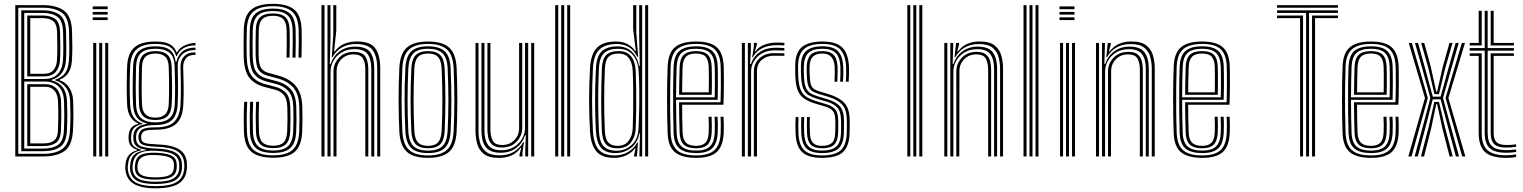

<svg xmlns="http://www.w3.org/2000/svg" viewBox="-20 -827 8052 1015"><path d="M60.8 0V-800H204Q280 -800 319.6 -769.9Q359.2 -739.8 361 -656.8Q362.2 -607.2 362.4 -575.5Q362.5 -543.8 360 -505.2Q355 -428.8 295.8 -406V-402.8Q327.8 -392.5 346.6 -362.5Q365.5 -332.5 366.8 -292.5Q368 -251.8 368.1 -219.4Q368.2 -187 365.8 -136.5Q361.2 -57.2 321.1 -28.6Q281 0 208.2 0ZM76.5 -13.8H208.2Q274.5 -13.8 310 -40.1Q345.5 -66.5 349.8 -136.5Q352.5 -183.8 352.4 -219.4Q352.2 -255 350.8 -291.8Q349.2 -337.5 327.8 -364.9Q306.2 -392.2 272 -402V-405.8Q306.8 -417 324 -440.9Q341.2 -464.8 344.2 -506.8Q346.8 -541.5 346.4 -575.9Q346 -610.2 345 -656.5Q343.8 -732.2 307.9 -759.2Q272 -786.2 204 -786.2H76.5ZM92.5 -27.8V-772.5H204Q264 -772.5 295.9 -748.4Q327.8 -724.2 329.2 -656.5Q330.2 -611.5 330.5 -577.1Q330.8 -542.8 328.5 -506.5Q326 -468 307.4 -441.6Q288.8 -415.2 251.8 -404.8V-402.5Q331.5 -382.8 334.2 -291.5Q335.5 -258.5 335.8 -223.2Q336 -188 333.8 -136.5Q330.5 -73 298.2 -50.4Q266 -27.8 208.2 -27.8ZM108.2 -409.5H214.2Q261.2 -409.5 285.5 -436.1Q309.8 -462.8 312.8 -507Q314.8 -540.8 314.8 -575.2Q314.8 -609.8 313.5 -656.5Q312 -718 283.1 -738.4Q254.2 -758.8 204 -758.8H108.2ZM124 -423.2V-745H204Q248.5 -745 272.4 -726.6Q296.2 -708.2 297.5 -656.2Q299 -603.2 298.9 -571.9Q298.8 -540.5 297 -507Q294.8 -470.8 274.8 -447Q254.8 -423.2 214.2 -423.2ZM140 -437H214.2Q247 -437 263.1 -457Q279.2 -477 281 -507.2Q283.2 -543.5 283.1 -577Q283 -610.5 281.8 -656.2Q280.5 -701.2 260.1 -716.2Q239.8 -731.2 204 -731.2H140ZM108.2 -41.5H208.2Q259.8 -41.5 287.5 -61.6Q315.2 -81.8 317.8 -136.8Q320 -190.2 319.9 -222.1Q319.8 -254 318.5 -290.8Q316.8 -342.5 290.1 -369.1Q263.5 -395.8 218.2 -395.8H108.2ZM124 -55V-381.8H219.8Q258.5 -381.8 279.9 -357.2Q301.2 -332.8 302.8 -289.8Q303.8 -255 304 -222.6Q304.2 -190.2 302 -136.5Q299.8 -88.8 275.6 -71.9Q251.5 -55 208 -55ZM140 -68.8H208Q247.2 -68.8 266 -84.1Q284.8 -99.5 286.2 -135Q287.8 -176 288.1 -201Q288.5 -226 288 -245.5Q287.5 -265 286.8 -289.2Q285.5 -327.2 268.1 -347.8Q250.8 -368.2 220.2 -368.2H140Z M470 -778.5V-793H549.2V-778.5ZM470 -749.8V-764H549.2V-749.8ZM470 -720.8V-735.2H549.2V-720.8ZM536.2 0V-600H552V0ZM472.8 0V-600H488.8V0ZM504.5 0V-600H520.2V0Z M802.8 168.5Q725 168.5 686.1 144.1Q647.2 119.8 642.8 68.2Q642.2 61.2 642.5 54Q642.8 46.8 643.8 39.2Q649 -17.5 704.2 -32.5V-36Q663.8 -47.8 660 -87.2Q659.5 -92.2 659.6 -98.5Q659.8 -104.8 660 -110Q661.5 -133.8 672.2 -149.1Q683 -164.5 709.8 -172V-175.5Q686.5 -183.5 670.4 -208Q654.2 -232.5 652.2 -272Q649.8 -319.8 649.9 -369.5Q650 -419.2 652 -474.8Q655 -545.8 690.8 -576.6Q726.5 -607.5 801.8 -607.5Q852 -607.5 877.6 -593.2Q903.2 -579 913 -550.8H916.2Q930.2 -576.5 960 -588.5Q989.8 -600.5 1013.5 -600V-587Q973.2 -587.2 948.4 -571.1Q923.5 -555 915 -530.2H911.2Q903 -563 878 -578.9Q853 -594.8 801.8 -594.8Q735.2 -594.8 702.9 -567.1Q670.5 -539.5 668 -475.2Q665.8 -418 665.6 -371Q665.5 -324 668 -273.5Q670.2 -229.8 687.5 -206Q704.8 -182.2 732.5 -175V-171.5Q701 -164 688 -149.8Q675 -135.5 673.5 -110Q672.5 -99 673.5 -87Q675 -66 686.1 -55Q697.2 -44 726 -36V-32.5Q691.5 -25 676.1 -8.4Q660.8 8.2 657.2 39.2Q656 47.2 655.4 53Q654.8 58.8 655.8 68Q660.2 113.8 694.1 135.4Q728 157 802.8 157Q879.2 157 914.4 135Q949.5 113 954 64Q955.5 49 953.5 33Q948.8 -9.8 914.1 -29.4Q879.5 -49 805.2 -51.5Q756.8 -53.2 736.9 -61.2Q717 -69.2 713.5 -87Q710.8 -99.8 712.2 -110.2Q716 -135.5 735.9 -144.8Q755.8 -154 802 -153.8Q872 -153.2 901.6 -183.8Q931.2 -214.2 934.2 -273.8Q936 -310 936.2 -339.1Q936.5 -368.2 935.9 -399.6Q935.2 -431 934.2 -474.2Q933.2 -508.2 953.6 -529.6Q974 -551 1013.5 -550V-537.2Q979 -537.8 963.4 -519Q947.8 -500.2 948.5 -471.5Q949.8 -418.5 950.8 -373.9Q951.8 -329.2 949 -273.2Q945.5 -202.5 910.8 -171.9Q876 -141.2 801.8 -141.2Q762.8 -141.2 745.6 -134.8Q728.5 -128.2 726.5 -108Q726.2 -106.8 726.2 -100.5Q726.2 -94.2 727 -91.2Q729.8 -76 746.8 -70.8Q763.8 -65.5 805.5 -64Q886.5 -61.8 925.1 -38.6Q963.8 -15.5 967.8 33.5Q969 49 968 64Q963.8 118.2 924.6 143.4Q885.5 168.5 802.8 168.5ZM802.8 145.8Q734 145.8 702.9 127.6Q671.8 109.5 667.8 68Q667 60 667.4 53.6Q667.8 47.2 668.8 39Q672 6.5 690.9 -10.4Q709.8 -27.2 751 -32.8V-36.2Q718.8 -40.5 703.5 -52.2Q688.2 -64 685.5 -87Q684.8 -93 684.8 -98.9Q684.8 -104.8 685 -110.2Q687.8 -161.5 755 -172V-175Q722.5 -181.8 704.1 -205.4Q685.8 -229 683.5 -274.5Q681.2 -318.5 681.4 -368.1Q681.5 -417.8 683.5 -474.2Q685.8 -532.8 714.8 -557.5Q743.8 -582.2 801.8 -582.2Q853.5 -582.2 878.2 -562.9Q903 -543.5 908.8 -499.8H912.2Q921.2 -536.8 945.4 -555.9Q969.5 -575 1013.5 -575.5V-562.5Q968 -563.2 943 -538.4Q918 -513.5 919.5 -475.5Q921 -421.5 921.1 -371.2Q921.2 -321 919.2 -275Q916.2 -217.5 888.1 -191.6Q860 -165.8 801.5 -166Q758.5 -166.2 730.9 -154.4Q703.2 -142.5 700 -112.5Q698.2 -99.2 700 -87.5Q703.5 -61.2 729.1 -52.4Q754.8 -43.5 805 -41.8Q870.2 -39.8 903.6 -22.4Q937 -5 941.2 32.8Q942 40 942.2 47.9Q942.5 55.8 941.8 64Q938 109.2 903.4 127.5Q868.8 145.8 802.8 145.8ZM801.8 -180Q851.2 -180 876.2 -202.2Q901.2 -224.5 903.8 -274.8Q906 -324.2 905.6 -371.5Q905.2 -418.8 903.2 -475.2Q901.5 -526.8 876.1 -548Q850.8 -569.2 801.8 -569.2Q747.8 -569.2 724.2 -545.6Q700.8 -522 699.2 -473.8Q697.8 -416.5 697.6 -371.4Q697.5 -326.2 699.2 -273Q701.2 -224.5 726.5 -202.2Q751.8 -180 801.8 -180ZM801.8 -192.5Q757.8 -192.5 737.1 -212.8Q716.5 -233 715 -275.2Q713.2 -322.8 713.4 -370.5Q713.5 -418.2 715 -473Q716.2 -518 737.4 -537.4Q758.5 -556.8 801.8 -556.8Q844 -556.8 865 -537.5Q886 -518.2 887.5 -475.2Q889.5 -417.8 889.8 -370.6Q890 -323.5 887.8 -275.8Q885.8 -232 864.6 -212.2Q843.5 -192.5 801.8 -192.5ZM801.8 -205.2Q834.8 -205.2 852.5 -222Q870.2 -238.8 872 -276.8Q875.8 -362.2 871.8 -474.8Q870.2 -512.8 852.1 -528.4Q834 -544 801.8 -544Q767.8 -544 749.8 -527.8Q731.8 -511.5 730.5 -472.5Q729.2 -421.5 729 -373.4Q728.8 -325.2 730.5 -275.8Q732.2 -238.8 749.6 -222Q767 -205.2 801.8 -205.2ZM802.8 133.8Q870 133.8 897.5 115.8Q925 97.8 927 65.5Q927.8 55.2 927.6 48.6Q927.5 42 926.5 33Q923.5 4.2 896.2 -11.2Q869 -26.8 804.8 -29.8Q744.2 -32.8 716 -16.2Q687.8 0.2 682 39.8Q681 46.8 680.5 53.4Q680 60 681 69Q684.8 103.8 713.8 118.8Q742.8 133.8 802.8 133.8ZM802.8 122.5Q747.2 122.5 721.9 109.8Q696.5 97 693.5 68.2Q692 57.2 694.8 39Q699.5 2.8 726.2 -9.2Q753 -21.2 806.5 -19.5Q859.2 -17.5 884.8 -5.1Q910.2 7.2 913.5 33.2Q914.8 44 914.8 50.4Q914.8 56.8 913.8 64.2Q910.8 95.5 884.9 109Q859 122.5 802.8 122.5ZM802.8 110.5Q850.8 110.5 873.4 100Q896 89.5 899 64Q901.2 47.5 898.5 33.2Q896 13.8 874.6 4.5Q853.2 -4.8 805 -7.2Q756.2 -10 734 1.9Q711.8 13.8 708.2 39Q704.8 53.2 707.2 68.2Q710 90 732 100.2Q754 110.5 802.8 110.5Z M1424.5 -44Q1377.2 -44 1355.9 -64.6Q1334.5 -85.2 1333 -133.2Q1331.8 -171.8 1331.9 -208.8Q1332 -245.8 1334 -289H1349.5Q1347.8 -244.5 1347.6 -210.9Q1347.5 -177.2 1348.8 -133.5Q1350 -92 1367.9 -74.2Q1385.8 -56.5 1424.5 -56.5Q1462.2 -56.5 1479.5 -74.5Q1496.8 -92.5 1498.2 -133.5Q1499.8 -170 1499.9 -199.9Q1500 -229.8 1498.8 -262.2Q1497.2 -304.2 1481 -324.4Q1464.8 -344.5 1433.8 -352.8L1379 -367.2Q1325.5 -381.2 1297.8 -416.4Q1270 -451.5 1268.2 -531.2Q1267 -591.2 1268.8 -669.8Q1270.8 -744.5 1307.6 -775.6Q1344.5 -806.8 1423.8 -806.8Q1497.5 -806.8 1534.9 -776.8Q1572.2 -746.8 1574.5 -669.2Q1575.2 -644.2 1575.1 -605.1Q1575 -566 1573.8 -522.5H1558Q1559.2 -562.8 1559.4 -602.2Q1559.5 -641.8 1558.8 -668.5Q1556.5 -738.2 1523.8 -766.2Q1491 -794.2 1423.8 -794.2Q1351.8 -794.2 1319.1 -765.5Q1286.5 -736.8 1284.8 -669.2Q1283.8 -640 1283.5 -600.2Q1283.2 -560.5 1284 -531.5Q1285.5 -460.8 1309.1 -428Q1332.8 -395.2 1382.8 -382L1437.2 -367.5Q1471.5 -358.5 1492.1 -335.6Q1512.8 -312.8 1514.5 -263Q1515.5 -231.2 1515.5 -198.8Q1515.5 -166.2 1514.2 -133.2Q1512.2 -85.5 1491.4 -64.8Q1470.5 -44 1424.5 -44ZM1424.5 -18.5Q1361.5 -18.5 1332.4 -44.6Q1303.2 -70.8 1301.2 -132.2Q1298.8 -212.2 1302.2 -289H1318.2Q1316.5 -252.5 1316.1 -215.1Q1315.8 -177.8 1317 -132.8Q1319 -77.8 1344.1 -54.5Q1369.2 -31.2 1424.5 -31.2Q1479 -31.2 1503.4 -55Q1527.8 -78.8 1530 -132.8Q1531.2 -164.5 1531.4 -197.2Q1531.5 -230 1530.5 -263.5Q1528.5 -317 1505.8 -344.1Q1483 -371.2 1440.8 -382.5L1386.2 -397Q1346.2 -407.5 1323.9 -435Q1301.5 -462.5 1299.8 -532Q1299 -564.2 1299.4 -599.5Q1299.8 -634.8 1300.5 -669Q1302 -729.5 1330.9 -755.5Q1359.8 -781.5 1423.8 -781.5Q1483.2 -781.5 1512.1 -756.1Q1541 -730.8 1542.8 -668Q1543.5 -642.8 1543.4 -603Q1543.2 -563.2 1542.2 -522.5H1526.2Q1527.2 -564 1527.5 -602.8Q1527.8 -641.5 1527 -667.8Q1525.2 -724.2 1499.9 -746.5Q1474.5 -768.8 1423.8 -768.8Q1368 -768.8 1342.9 -745.5Q1317.8 -722.2 1316.2 -668.5Q1315.5 -636.8 1315.2 -600.4Q1315 -564 1315.8 -532.5Q1317 -471.2 1335.4 -446.4Q1353.8 -421.5 1390 -411.8L1444 -397.5Q1490.8 -385 1517.4 -355Q1544 -325 1546.2 -264Q1547.5 -227.2 1547.4 -196.1Q1547.2 -165 1545.8 -132.2Q1543.5 -72 1515.5 -45.2Q1487.5 -18.5 1424.5 -18.5ZM1424.5 6.8Q1346 6.8 1309.1 -24.5Q1272.2 -55.8 1269.5 -131.2Q1268.2 -172.8 1268.5 -210.8Q1268.8 -248.8 1271 -289H1286.8Q1285.2 -257 1284.5 -219.2Q1283.8 -181.5 1285.5 -131.8Q1287.8 -63.2 1320.6 -34.5Q1353.5 -5.8 1424.5 -5.8Q1495.2 -5.8 1527.1 -35Q1559 -64.2 1561.8 -131.8Q1563 -162.8 1563.1 -196.8Q1563.2 -230.8 1562 -264.8Q1559.8 -331 1529.9 -364.8Q1500 -398.5 1447.5 -412.5L1393.8 -427Q1362.2 -435.5 1347.5 -457.1Q1332.8 -478.8 1331.5 -533Q1330.8 -566.5 1331.1 -599.4Q1331.5 -632.2 1332.2 -668.2Q1333.2 -715 1354.6 -735.5Q1376 -756 1423.8 -756Q1466.8 -756 1488.2 -736.5Q1509.8 -717 1511.2 -667.2Q1512 -640.8 1511.8 -602.2Q1511.5 -563.8 1510.5 -522.5H1494.8Q1495.8 -564.2 1495.9 -601.8Q1496 -639.2 1495.2 -666.8Q1494.2 -708 1477.4 -725.8Q1460.5 -743.5 1423.8 -743.5Q1385.2 -743.5 1367.1 -726.2Q1349 -709 1348 -667.2Q1347.2 -633.2 1346.9 -599.8Q1346.5 -566.2 1347.2 -533.2Q1348.5 -483.5 1361 -466.2Q1373.5 -449 1397.5 -442.2L1451 -427.5Q1510.8 -411 1543.1 -373.1Q1575.5 -335.2 1578 -265.2Q1579.2 -233.5 1579 -197.8Q1578.8 -162 1577.5 -131.2Q1574.5 -57.2 1539 -25.2Q1503.5 6.8 1424.5 6.8Z M1974.2 0V-464.8Q1974.2 -527.2 1950.9 -560.8Q1927.5 -594.2 1862.2 -594.2Q1818.5 -594.2 1787 -575.8Q1755.5 -557.2 1737.5 -524.5H1734L1741.8 -645.8V-800H1757.8V-665.2L1746.2 -554.8H1749.5Q1769.8 -582.8 1799.9 -595.2Q1830 -607.8 1866.2 -607.8Q1938.5 -607.8 1964.2 -571.2Q1990 -534.8 1990 -467V0ZM1679.5 0V-800H1695.5V0ZM1711.2 0V-800H1727V-625.8L1723.5 -488.2H1727.5Q1742.2 -531.2 1776 -556Q1809.8 -580.8 1857.8 -580.5Q1917 -580.2 1937.8 -550.1Q1958.5 -520 1958.5 -464V0H1942.8V-462.5Q1942.8 -513 1924.1 -540.1Q1905.5 -567.2 1853.5 -567.2Q1814.8 -567.2 1786.5 -550.1Q1758.2 -533 1742.9 -506Q1727.5 -479 1727.5 -449.2V0ZM1743 0V-450Q1743 -491 1772.4 -521.9Q1801.8 -552.8 1850 -552.8Q1895 -552.8 1911 -528.8Q1927 -504.8 1927 -460.5V0H1911.2V-459.8Q1911.2 -497 1898.5 -518.2Q1885.8 -539.5 1848 -539.5Q1810.2 -539.5 1784.9 -514.1Q1759.5 -488.8 1759.5 -451L1758.8 0Z M2242.8 7.5Q2164.8 7.5 2129.8 -25.4Q2094.8 -58.2 2091 -133Q2087.5 -212.8 2087.2 -294.8Q2087 -376.8 2091 -466.8Q2094.8 -544.5 2131.5 -576Q2168.2 -607.5 2242.8 -607.5Q2319 -607.5 2354.8 -575.2Q2390.5 -543 2394 -466.2Q2397.8 -381.5 2397.8 -296.9Q2397.8 -212.2 2394 -133Q2390.2 -55 2353.4 -23.8Q2316.5 7.5 2242.8 7.5ZM2242.8 -5.2Q2310.5 -5.2 2342.6 -34.5Q2374.8 -63.8 2378.2 -134Q2381.8 -208 2382 -291Q2382.2 -374 2378.2 -465.8Q2375 -536.2 2342.8 -565.5Q2310.5 -594.8 2242.8 -594.8Q2174.5 -594.8 2142.4 -565.2Q2110.2 -535.8 2107 -465.8Q2102.8 -373 2103 -293Q2103.2 -213 2107 -134Q2110 -64.5 2142 -34.9Q2174 -5.2 2242.8 -5.2ZM2242.8 -17.8Q2181 -17.8 2153.4 -45.1Q2125.8 -72.5 2122.8 -134.8Q2119 -216.5 2118.8 -295.5Q2118.5 -374.5 2122.8 -464.8Q2125.8 -529 2154.4 -555.6Q2183 -582.2 2242.8 -582.2Q2302 -582.2 2330.8 -555.9Q2359.5 -529.5 2362.2 -465.2Q2366 -380.5 2366.1 -299.8Q2366.2 -219 2362.2 -134.8Q2359.2 -71 2330.8 -44.4Q2302.2 -17.8 2242.8 -17.8ZM2242.8 -30.8Q2295.5 -30.8 2319.6 -55.1Q2343.8 -79.5 2346.5 -136Q2350.2 -215.2 2350.4 -293.5Q2350.5 -371.8 2346.5 -464Q2344 -522.5 2318.8 -545.9Q2293.5 -569.2 2242.8 -569.2Q2189 -569.2 2165.1 -544.6Q2141.2 -520 2138.5 -463.8Q2134.8 -378.8 2134.6 -300.6Q2134.5 -222.5 2138.5 -135.2Q2141.2 -78.2 2165.9 -54.5Q2190.5 -30.8 2242.8 -30.8ZM2242.8 -43.2Q2198 -43.2 2177.4 -64.8Q2156.8 -86.2 2154.5 -135.2Q2150.5 -221.5 2150.5 -298.8Q2150.5 -376 2154.5 -463.5Q2156.8 -514.5 2177.9 -535.6Q2199 -556.8 2242.8 -556.8Q2287.5 -556.8 2308 -535.1Q2328.5 -513.5 2330.8 -463.2Q2334.8 -369 2334.5 -290.8Q2334.2 -212.5 2330.8 -136.5Q2328.5 -86 2307.8 -64.6Q2287 -43.2 2242.8 -43.2ZM2242.8 -56Q2279.2 -56 2296 -74.9Q2312.8 -93.8 2314.8 -137Q2318.5 -217.8 2318.6 -293.2Q2318.8 -368.8 2314.8 -462.8Q2313 -505.5 2296.5 -524.8Q2280 -544 2242.8 -544Q2205.8 -544 2189 -525Q2172.2 -506 2170.2 -463.2Q2166.5 -375.5 2166.4 -299.5Q2166.2 -223.5 2170.2 -135.8Q2172.2 -93.5 2189.1 -74.8Q2206 -56 2242.8 -56Z M2617.2 7.8Q2562.5 7.8 2536.2 -14.5Q2510 -36.8 2501.9 -69.4Q2493.8 -102 2493.8 -133V-600H2509.5V-135.2Q2509.5 -106 2516.9 -76Q2524.2 -46 2548.1 -25.9Q2572 -5.8 2621.5 -5.8Q2666.2 -5.8 2697.2 -24.8Q2728.2 -43.8 2746 -75.5H2749.8L2742 -20.5V0H2726.2V-9.5L2735.5 -45.2H2732.2Q2711.8 -17 2682.5 -4.6Q2653.2 7.8 2617.2 7.8ZM2788.2 0V-600H2804V0ZM2633.5 -47.2Q2598.5 -47.2 2582.2 -62.2Q2566 -77.2 2561.4 -98.6Q2556.8 -120 2556.8 -139.5V-600H2572.5V-140.2Q2572.5 -109.8 2583.9 -85.1Q2595.2 -60.5 2635.5 -60.5Q2673.2 -60.5 2698.8 -85.9Q2724.2 -111.2 2724.2 -149V-600H2740.8V-150Q2740.8 -109 2711.2 -78.1Q2681.8 -47.2 2633.5 -47.2ZM2625.5 -19.5Q2571.8 -19.8 2548.5 -48.8Q2525.2 -77.8 2525.2 -136V-600H2541V-137.5Q2541 -87.2 2560.8 -60Q2580.5 -32.8 2630 -32.8Q2668.8 -32.8 2696.9 -49.9Q2725 -67 2740.2 -94Q2755.5 -121 2755.5 -150.8V-600H2772.2V0H2756.8V-44L2759.8 -111.8H2755.8Q2741 -68 2707.1 -43.6Q2673.2 -19.2 2625.5 -19.5Z M2978.5 0V-800H2994.2V0ZM2915 0V-800H2931V0ZM2946.8 0V-800H2962.5V0Z M3406.5 0H3390.5V-800H3406.5ZM3374.8 0H3360L3363.2 -123H3360Q3352 -73.8 3316.6 -45.8Q3281.2 -17.8 3233.2 -17.8Q3183.5 -17.8 3158.8 -44.4Q3134 -71 3130 -136.5Q3126 -210.2 3125.9 -292Q3125.8 -373.8 3130.2 -464.8Q3133.5 -529.8 3161.5 -555.8Q3189.5 -581.8 3244.5 -581.8Q3290.2 -581.8 3319.6 -554.2Q3349 -526.8 3358.5 -478H3362.2L3359 -626.5V-800H3374.8ZM3227.2 7.5Q3161.5 7.5 3132.4 -26.9Q3103.2 -61.2 3098.8 -136Q3094.2 -217.5 3094.2 -295.8Q3094.2 -374 3098.8 -465Q3103 -540.5 3135.4 -574Q3167.8 -607.5 3236.5 -607.5Q3271.5 -607.5 3297.6 -593.8Q3323.8 -580 3337.5 -557H3341.2L3327.2 -672.2V-800H3343.8V-655L3353.5 -527H3348.5Q3331.2 -563 3303.1 -578.8Q3275 -594.5 3241 -594.5Q3180.5 -594.5 3149.4 -565.6Q3118.2 -536.8 3114.5 -465.5Q3109.8 -371.8 3110 -294.2Q3110.2 -216.8 3114.5 -135Q3118.8 -64 3146.5 -34.6Q3174.2 -5.2 3230.8 -5.2Q3267.5 -5.2 3299.1 -22.9Q3330.8 -40.5 3348.5 -73H3352.5L3347.2 0H3332V-6L3339.5 -42.5H3336.2Q3320 -20.2 3291.5 -6.4Q3263 7.5 3227.2 7.5ZM3239.8 -30.2Q3287.5 -30.2 3320.2 -61.6Q3353 -93 3355.5 -146.2Q3357.8 -191.8 3358.9 -245.8Q3360 -299.8 3359.5 -353.8Q3359 -407.8 3356 -452.8Q3352.2 -505 3324.9 -537Q3297.5 -569 3248.5 -569Q3196.5 -569 3172.5 -544.9Q3148.5 -520.8 3146 -464.2Q3142 -372.2 3142.2 -296.2Q3142.5 -220.2 3146 -135.8Q3148.5 -79.5 3170.4 -54.9Q3192.2 -30.2 3239.8 -30.2ZM3243.8 -43.2Q3202 -43.2 3182.9 -65Q3163.8 -86.8 3161.5 -137Q3158.2 -220 3158.2 -297.5Q3158.2 -375 3161.8 -465.5Q3163.5 -513.8 3184.2 -535.4Q3205 -557 3250 -557Q3293.5 -557 3315.9 -529.6Q3338.2 -502.2 3340.5 -452.8Q3342.2 -414 3343 -362.4Q3343.8 -310.8 3343.2 -254.8Q3342.8 -198.8 3340.5 -146.2Q3338.8 -104.2 3315.5 -73.8Q3292.2 -43.2 3243.8 -43.2ZM3244.2 -56Q3284 -56 3303.5 -82.8Q3323 -109.5 3324.8 -146.8Q3326.5 -187.8 3327.2 -240.8Q3328 -293.8 3327.4 -349.1Q3326.8 -404.5 3324.8 -452.5Q3322.5 -496.5 3304.1 -520.2Q3285.8 -544 3250.2 -544Q3213.5 -544 3196.5 -525.8Q3179.5 -507.5 3177.8 -465.5Q3174 -378.8 3173.9 -300.1Q3173.8 -221.5 3177.5 -137Q3179.2 -91.5 3195.8 -73.8Q3212.2 -56 3244.2 -56Z M3660.2 7.5Q3586 7.5 3549.2 -21.5Q3512.5 -50.5 3509.5 -121.8Q3506.2 -210.2 3506.4 -304.5Q3506.5 -398.8 3509.5 -477Q3512.8 -549 3549.2 -578.2Q3585.8 -607.5 3659.5 -607.5Q3734 -607.5 3768.2 -577.9Q3802.5 -548.2 3805.8 -478.5Q3806 -471 3806.4 -448.5Q3806.8 -426 3806.8 -395.5Q3806.8 -365 3806.2 -332.8Q3805.8 -300.5 3804.5 -273.5H3586Q3586 -233.5 3586.6 -198.8Q3587.2 -164 3588.5 -126.8Q3590 -89 3606.6 -72.5Q3623.2 -56 3660.2 -56Q3691.8 -56 3708.1 -71.4Q3724.5 -86.8 3726.5 -126Q3727.5 -143.8 3727.2 -167.5Q3727 -191.2 3725.8 -209.8H3741.8Q3743 -188.2 3743 -164.4Q3743 -140.5 3742.2 -125.5Q3740 -81.5 3720.9 -62.4Q3701.8 -43.2 3660.2 -43.2Q3614.8 -43.2 3594.6 -62.8Q3574.5 -82.2 3572.8 -126.2Q3571.2 -167 3570.6 -208.2Q3570 -249.5 3569.8 -286.5H3789.2Q3790.5 -322.2 3790.8 -362.9Q3791 -403.5 3790.6 -435.5Q3790.2 -467.5 3789.8 -477.8Q3787 -540.5 3756.8 -567.6Q3726.5 -594.8 3659.5 -594.8Q3593.5 -594.8 3560.8 -568Q3528 -541.2 3525.2 -474.8Q3523.5 -428.8 3522.8 -368.2Q3522 -307.8 3522.6 -244.1Q3523.2 -180.5 3525.2 -124.8Q3527.8 -61.2 3558.8 -33.2Q3589.8 -5.2 3660.2 -5.2Q3725.8 -5.2 3756.2 -32.5Q3786.8 -59.8 3789.8 -123.8Q3790.5 -139.5 3790.5 -165Q3790.5 -190.5 3789 -209.8H3804.8Q3806.2 -190.5 3806.4 -164.8Q3806.5 -139 3805.8 -123Q3802.2 -53 3768.4 -22.8Q3734.5 7.5 3660.2 7.5ZM3660.2 -17.8Q3601.8 -17.8 3572.5 -41.5Q3543.2 -65.2 3541 -124.5Q3539.2 -173.5 3538.6 -235Q3538 -296.5 3538.5 -359.1Q3539 -421.8 3541 -473.8Q3543.5 -533.8 3572.2 -558Q3601 -582.2 3659.5 -582.2Q3718.2 -582.2 3744.9 -557.9Q3771.5 -533.5 3774 -477.5Q3774.2 -468 3774.8 -439.9Q3775.2 -411.8 3775.1 -374.2Q3775 -336.8 3773.8 -299.5H3554Q3554 -255.2 3554.8 -209.4Q3555.5 -163.5 3557 -125.5Q3559 -73.5 3583.8 -52.1Q3608.5 -30.8 3660.2 -30.8Q3709.2 -30.8 3732.5 -52.2Q3755.8 -73.8 3758.2 -124.8Q3759 -140.2 3758.9 -165.1Q3758.8 -190 3757.5 -209.8H3773.2Q3774.8 -189.5 3774.8 -164.9Q3774.8 -140.2 3774 -124.2Q3771 -67.2 3744.6 -42.5Q3718.2 -17.8 3660.2 -17.8ZM3554 -312.5H3758.2Q3759.2 -345.8 3759.2 -379.5Q3759.2 -413.2 3759 -439.5Q3758.8 -465.8 3758.2 -476.5Q3756 -526 3733.1 -547.6Q3710.2 -569.2 3659.5 -569.2Q3607 -569.2 3583 -547Q3559 -524.8 3557 -473Q3555.5 -436.2 3554.9 -394.2Q3554.2 -352.2 3554 -312.5ZM3570 -325.8Q3570 -353.8 3570.8 -394.8Q3571.5 -435.8 3572.8 -472.2Q3574.5 -517.8 3594.9 -537.2Q3615.2 -556.8 3659.5 -556.8Q3702 -556.8 3721.2 -538Q3740.5 -519.2 3742.2 -476Q3742.8 -465.5 3743.1 -441.4Q3743.5 -417.2 3743.4 -386.6Q3743.2 -356 3742.5 -325.8ZM3586 -338.8H3726.8Q3727.8 -383.8 3727.4 -423Q3727 -462.2 3726.5 -475Q3725 -510.2 3710.2 -527.1Q3695.5 -544 3659.5 -544Q3622.2 -544 3606.1 -526.8Q3590 -509.5 3588.5 -471.8Q3587.2 -436.5 3586.8 -404.1Q3586.2 -371.8 3586 -338.8Z M3956.2 -524.5 3965.2 -579.5V-600H3981V-590.5L3970.5 -554.8H3973.5Q3991.2 -580.2 4022.4 -591.1Q4053.5 -602 4086.2 -602Q4106 -602 4126.5 -600.2V-586.8Q4109.2 -588.2 4085.8 -588.2Q4042.8 -588.2 4010.1 -572.4Q3977.5 -556.5 3959.8 -524.5ZM3933.5 0V-600H3949.2V-556L3945.2 -488.2H3949.8Q3964 -530.5 3998 -552.6Q4032 -574.8 4079 -574.8Q4091.5 -574.8 4105.2 -574.1Q4119 -573.5 4126.5 -573V-559.5Q4116.8 -560 4101.8 -560.4Q4086.8 -560.8 4075 -560.8Q4036 -560.8 4008.1 -544.8Q3980.2 -528.8 3965.4 -503.1Q3950.5 -477.5 3950.5 -449V0ZM3901.8 0V-600H3917.8V0ZM3965.2 0V-450Q3965.2 -491.5 3995.1 -518.8Q4025 -546 4069.8 -546Q4102 -546 4126.5 -545.2V-531.8Q4114.8 -532 4099.5 -532.2Q4084.2 -532.5 4069.8 -532.5Q4033.2 -532.5 4007.5 -510.9Q3981.8 -489.2 3981.8 -451V0Z M4324.8 -43.2Q4285.8 -43.2 4266.8 -61.6Q4247.8 -80 4246.2 -125.2Q4245.8 -148 4245.5 -167.4Q4245.2 -186.8 4246.2 -208H4261.2Q4260.2 -186.5 4260.5 -167.9Q4260.8 -149.2 4261.5 -125.8Q4262.5 -88.2 4277.4 -72.1Q4292.2 -56 4324.8 -56Q4360.8 -56 4377.4 -71Q4394 -86 4395.2 -122.2Q4396.2 -144.5 4396.1 -155.2Q4396 -166 4396 -186.2Q4396 -224 4383.4 -239.8Q4370.8 -255.5 4343.5 -263.5L4296 -277.5Q4258.8 -288.5 4234.9 -303.5Q4211 -318.5 4198.9 -345.6Q4186.8 -372.8 4184.8 -420.5Q4184 -440.8 4183.9 -452Q4183.8 -463.2 4183.8 -477.2Q4183.8 -548.8 4219.2 -578.1Q4254.8 -607.5 4328 -607.5Q4399 -607.5 4431.2 -577.1Q4463.5 -546.8 4468 -477.2Q4468.8 -465.5 4468.5 -440.5Q4468.2 -415.5 4466.2 -394.8H4451.5Q4453.2 -416.8 4453.4 -441.1Q4453.5 -465.5 4452.8 -476.8Q4449.2 -538.8 4420.5 -566.8Q4391.8 -594.8 4328 -594.8Q4259.5 -594.8 4229.2 -566.5Q4199 -538.2 4199 -475.8Q4198.8 -463.8 4198.9 -451.2Q4199 -438.8 4200 -420.8Q4202.2 -375.2 4213.6 -350.5Q4225 -325.8 4246.4 -313Q4267.8 -300.2 4300.5 -290.5L4347.5 -276.5Q4380.5 -266.8 4395.9 -248Q4411.2 -229.2 4411.2 -186.2Q4411.2 -164 4411.4 -153.9Q4411.5 -143.8 4410.5 -121.5Q4409 -81.2 4389.9 -62.2Q4370.8 -43.2 4324.8 -43.2ZM4324.8 -17.8Q4269.8 -17.8 4244 -42Q4218.2 -66.2 4216 -124.2Q4215.2 -145 4215.1 -166.6Q4215 -188.2 4216.2 -208H4231.2Q4230.2 -188.2 4230.4 -167.1Q4230.5 -146 4231.2 -124.8Q4233 -73 4255.5 -51.9Q4278 -30.8 4324.8 -30.8Q4376.2 -30.8 4400.1 -51.4Q4424 -72 4425.8 -122Q4426.5 -140 4426.4 -153.9Q4426.2 -167.8 4426.2 -186.2Q4426.2 -237 4406.9 -257.9Q4387.5 -278.8 4351.2 -289.5L4304.8 -303Q4276.2 -311.5 4257 -322.5Q4237.8 -333.5 4227.4 -356Q4217 -378.5 4215 -420.8Q4214.2 -436.8 4214.1 -450Q4214 -463.2 4214 -475.5Q4214.2 -533 4241.8 -557.6Q4269.2 -582.2 4328 -582.2Q4385.2 -582.2 4410 -556.2Q4434.8 -530.2 4437.8 -476Q4438.5 -462.8 4438.2 -438.5Q4438 -414.2 4436.2 -394.8H4421.5Q4422.8 -414 4423 -439.9Q4423.2 -465.8 4422.8 -474.2Q4420.2 -525.5 4397.5 -547.4Q4374.8 -569.2 4328 -569.2Q4276 -569.2 4253.4 -547Q4230.8 -524.8 4229.5 -476.2Q4229 -458.2 4229.4 -447.6Q4229.8 -437 4230.5 -421Q4232 -382.8 4240.6 -362.9Q4249.2 -343 4266.1 -333.2Q4283 -323.5 4308.8 -316L4355 -302.2Q4398.2 -289.5 4420 -265.4Q4441.8 -241.2 4441.8 -186.2Q4441.8 -170.8 4441.8 -156.1Q4441.8 -141.5 4441 -121.5Q4439 -66.8 4412.6 -42.2Q4386.2 -17.8 4324.8 -17.8ZM4324.8 7.5Q4253.5 7.5 4220.9 -22.6Q4188.2 -52.8 4185.8 -123Q4185 -144.8 4185 -166Q4185 -187.2 4186.2 -208H4201.2Q4200 -188.5 4200.1 -166.6Q4200.2 -144.8 4201 -123.5Q4203.2 -59 4232.6 -32.1Q4262 -5.2 4324.8 -5.2Q4394.5 -5.2 4424.4 -32.6Q4454.2 -60 4456.2 -121Q4457 -143.2 4456.9 -153.6Q4456.8 -164 4456.8 -186.2Q4456.8 -246.8 4432 -273.9Q4407.2 -301 4358.8 -315.2L4313 -329Q4290.8 -335.5 4276.4 -343.8Q4262 -352 4254.5 -369.5Q4247 -387 4245.5 -421.2Q4245 -439 4244.5 -449.2Q4244 -459.5 4244.5 -475.2Q4246 -516 4264.5 -536.4Q4283 -556.8 4328 -556.8Q4366.8 -556.8 4386.1 -537.6Q4405.5 -518.5 4407.8 -474Q4408.2 -464.5 4408 -441Q4407.8 -417.5 4406.5 -394.8H4391.5Q4392.8 -417 4393 -440.8Q4393.2 -464.5 4392.5 -473.5Q4388.5 -544 4328 -544Q4294 -544 4277.5 -527.9Q4261 -511.8 4259.8 -475Q4259.2 -458.5 4259.6 -447.9Q4260 -437.2 4260.8 -421.5Q4262 -391.8 4267.9 -376.9Q4273.8 -362 4285.6 -355Q4297.5 -348 4317.2 -342L4362.5 -328.5Q4414.5 -312.8 4443.2 -283.4Q4472 -254 4472 -186.2Q4472 -163.8 4472 -153.4Q4472 -143 4471.2 -120.8Q4469.2 -54.5 4436.8 -23.5Q4404.2 7.5 4324.8 7.5Z M4839.8 0V-800H4855.8V0ZM4776.5 0V-800H4792.2V0ZM4808.2 0V-800H4824V0Z M5266.8 0V-464.8Q5266.8 -494.2 5259.2 -524.1Q5251.8 -554 5227.9 -574.1Q5204 -594.2 5154.8 -594.2Q5111.2 -594.2 5079.6 -575.5Q5048 -556.8 5030 -524.5H5026.2L5034.2 -600H5050.2V-591.8L5040.2 -554.8H5043.8Q5064.8 -582.5 5093.6 -595.1Q5122.5 -607.8 5158.8 -607.8Q5213.2 -607.8 5239.6 -585.5Q5266 -563.2 5274.2 -530.6Q5282.5 -498 5282.5 -467V0ZM4972 0V-600H4988V0ZM5003.8 0V-600H5019.5L5016.2 -488.2H5020Q5034.8 -531.2 5068.5 -556Q5102.2 -580.8 5150.2 -580.5Q5207.2 -580.2 5229.1 -549.5Q5251 -518.8 5251 -464V0H5235.2V-462.5Q5235.2 -513.2 5215.4 -540.2Q5195.5 -567.2 5146 -567.2Q5107.2 -567.2 5079 -550.1Q5050.8 -533 5035.4 -506Q5020 -479 5020 -449.2V0ZM5035.5 0V-450Q5035.5 -491 5064.9 -521.9Q5094.2 -552.8 5142.5 -552.8Q5175.8 -552.8 5192.2 -539.1Q5208.8 -525.5 5214.1 -504.2Q5219.5 -483 5219.5 -460.5V0H5203.8V-459.8Q5203.8 -491 5192.4 -515.2Q5181 -539.5 5140.5 -539.5Q5102.8 -539.5 5077.4 -514.1Q5052 -488.8 5052 -451L5051.2 0Z M5454.2 0V-800H5470V0ZM5390.8 0V-800H5406.8V0ZM5422.5 0V-800H5438.2V0Z M5581 -778.5V-793H5660.2V-778.5ZM5581 -749.8V-764H5660.2V-749.8ZM5581 -720.8V-735.2H5660.2V-720.8ZM5647.2 0V-600H5663V0ZM5583.8 0V-600H5599.8V0ZM5615.5 0V-600H5631.2V0Z M6068.8 0V-464.8Q6068.8 -494.2 6061.2 -524.1Q6053.8 -554 6029.9 -574.1Q6006 -594.2 5956.8 -594.2Q5913.2 -594.2 5881.6 -575.5Q5850 -556.8 5832 -524.5H5828.2L5836.2 -600H5852.2V-591.8L5842.2 -554.8H5845.8Q5866.8 -582.5 5895.6 -595.1Q5924.5 -607.8 5960.8 -607.8Q6015.2 -607.8 6041.6 -585.5Q6068 -563.2 6076.2 -530.6Q6084.5 -498 6084.5 -467V0ZM5774 0V-600H5790V0ZM5805.8 0V-600H5821.5L5818.2 -488.2H5822Q5836.8 -531.2 5870.5 -556Q5904.2 -580.8 5952.2 -580.5Q6009.2 -580.2 6031.1 -549.5Q6053 -518.8 6053 -464V0H6037.2V-462.5Q6037.2 -513.2 6017.4 -540.2Q5997.5 -567.2 5948 -567.2Q5909.2 -567.2 5881 -550.1Q5852.8 -533 5837.4 -506Q5822 -479 5822 -449.2V0ZM5837.5 0V-450Q5837.5 -491 5866.9 -521.9Q5896.2 -552.8 5944.5 -552.8Q5977.8 -552.8 5994.2 -539.1Q6010.8 -525.5 6016.1 -504.2Q6021.5 -483 6021.5 -460.5V0H6005.8V-459.8Q6005.8 -491 5994.4 -515.2Q5983 -539.5 5942.5 -539.5Q5904.8 -539.5 5879.4 -514.1Q5854 -488.8 5854 -451L5853.2 0Z M6335.5 7.5Q6261.2 7.5 6224.5 -21.5Q6187.8 -50.5 6184.8 -121.8Q6181.5 -210.2 6181.6 -304.5Q6181.8 -398.8 6184.8 -477Q6188 -549 6224.5 -578.2Q6261 -607.5 6334.8 -607.5Q6409.2 -607.5 6443.5 -577.9Q6477.8 -548.2 6481 -478.5Q6481.2 -471 6481.6 -448.5Q6482 -426 6482 -395.5Q6482 -365 6481.5 -332.8Q6481 -300.5 6479.8 -273.5H6261.2Q6261.2 -233.5 6261.9 -198.8Q6262.5 -164 6263.8 -126.8Q6265.2 -89 6281.9 -72.5Q6298.5 -56 6335.5 -56Q6367 -56 6383.4 -71.4Q6399.8 -86.8 6401.8 -126Q6402.8 -143.8 6402.5 -167.5Q6402.2 -191.2 6401 -209.8H6417Q6418.2 -188.2 6418.2 -164.4Q6418.2 -140.5 6417.5 -125.5Q6415.2 -81.5 6396.1 -62.4Q6377 -43.2 6335.5 -43.2Q6290 -43.2 6269.9 -62.8Q6249.8 -82.2 6248 -126.2Q6246.5 -167 6245.9 -208.2Q6245.2 -249.5 6245 -286.5H6464.5Q6465.8 -322.2 6466 -362.9Q6466.2 -403.5 6465.9 -435.5Q6465.5 -467.5 6465 -477.8Q6462.2 -540.5 6432 -567.6Q6401.8 -594.8 6334.8 -594.8Q6268.8 -594.8 6236 -568Q6203.2 -541.2 6200.5 -474.8Q6198.8 -428.8 6198 -368.2Q6197.2 -307.8 6197.9 -244.1Q6198.5 -180.5 6200.5 -124.8Q6203 -61.2 6234 -33.2Q6265 -5.2 6335.5 -5.2Q6401 -5.2 6431.5 -32.5Q6462 -59.8 6465 -123.8Q6465.8 -139.5 6465.8 -165Q6465.8 -190.5 6464.2 -209.8H6480Q6481.5 -190.5 6481.6 -164.8Q6481.8 -139 6481 -123Q6477.5 -53 6443.6 -22.8Q6409.8 7.5 6335.5 7.5ZM6335.5 -17.8Q6277 -17.8 6247.8 -41.5Q6218.5 -65.2 6216.2 -124.5Q6214.5 -173.5 6213.9 -235Q6213.2 -296.5 6213.8 -359.1Q6214.2 -421.8 6216.2 -473.8Q6218.8 -533.8 6247.5 -558Q6276.2 -582.2 6334.8 -582.2Q6393.5 -582.2 6420.1 -557.9Q6446.8 -533.5 6449.2 -477.5Q6449.5 -468 6450 -439.9Q6450.5 -411.8 6450.4 -374.2Q6450.2 -336.8 6449 -299.5H6229.2Q6229.2 -255.2 6230 -209.4Q6230.8 -163.5 6232.2 -125.5Q6234.2 -73.5 6259 -52.1Q6283.8 -30.8 6335.5 -30.8Q6384.5 -30.8 6407.8 -52.2Q6431 -73.8 6433.5 -124.8Q6434.2 -140.2 6434.1 -165.1Q6434 -190 6432.8 -209.8H6448.5Q6450 -189.5 6450 -164.9Q6450 -140.2 6449.2 -124.2Q6446.2 -67.2 6419.9 -42.5Q6393.5 -17.8 6335.5 -17.8ZM6229.2 -312.5H6433.5Q6434.5 -345.8 6434.5 -379.5Q6434.5 -413.2 6434.2 -439.5Q6434 -465.8 6433.5 -476.5Q6431.2 -526 6408.4 -547.6Q6385.5 -569.2 6334.8 -569.2Q6282.2 -569.2 6258.2 -547Q6234.2 -524.8 6232.2 -473Q6230.8 -436.2 6230.1 -394.2Q6229.5 -352.2 6229.2 -312.5ZM6245.2 -325.8Q6245.2 -353.8 6246 -394.8Q6246.8 -435.8 6248 -472.2Q6249.8 -517.8 6270.1 -537.2Q6290.5 -556.8 6334.8 -556.8Q6377.2 -556.8 6396.5 -538Q6415.8 -519.2 6417.5 -476Q6418 -465.5 6418.4 -441.4Q6418.8 -417.2 6418.6 -386.6Q6418.5 -356 6417.8 -325.8ZM6261.2 -338.8H6402Q6403 -383.8 6402.6 -423Q6402.2 -462.2 6401.8 -475Q6400.2 -510.2 6385.5 -527.1Q6370.8 -544 6334.8 -544Q6297.5 -544 6281.4 -526.8Q6265.2 -509.5 6263.8 -471.8Q6262.5 -436.5 6262 -404.1Q6261.5 -371.8 6261.2 -338.8Z M6731.2 -786.2V-800H7053.2V-786.2ZM6884.5 0V-758.8H6731.2V-772.5H7053.2V-758.8H6900.2V0ZM6852.8 0V-731.2H6731.2V-745H6868.5V0ZM6916 0V-745H7053.2V-731.2H6932V0Z M7228.2 7.5Q7154 7.5 7117.2 -21.5Q7080.5 -50.5 7077.5 -121.8Q7074.2 -210.2 7074.4 -304.5Q7074.5 -398.8 7077.5 -477Q7080.8 -549 7117.2 -578.2Q7153.8 -607.5 7227.5 -607.5Q7302 -607.5 7336.2 -577.9Q7370.5 -548.2 7373.8 -478.5Q7374 -471 7374.4 -448.5Q7374.8 -426 7374.8 -395.5Q7374.8 -365 7374.2 -332.8Q7373.8 -300.5 7372.5 -273.5H7154Q7154 -233.5 7154.6 -198.8Q7155.2 -164 7156.5 -126.8Q7158 -89 7174.6 -72.5Q7191.2 -56 7228.2 -56Q7259.8 -56 7276.1 -71.4Q7292.5 -86.8 7294.5 -126Q7295.5 -143.8 7295.2 -167.5Q7295 -191.2 7293.8 -209.8H7309.8Q7311 -188.2 7311 -164.4Q7311 -140.5 7310.2 -125.5Q7308 -81.5 7288.9 -62.4Q7269.8 -43.2 7228.2 -43.2Q7182.8 -43.2 7162.6 -62.8Q7142.5 -82.2 7140.8 -126.2Q7139.2 -167 7138.6 -208.2Q7138 -249.5 7137.8 -286.5H7357.2Q7358.5 -322.2 7358.8 -362.9Q7359 -403.5 7358.6 -435.5Q7358.2 -467.5 7357.8 -477.8Q7355 -540.5 7324.8 -567.6Q7294.5 -594.8 7227.5 -594.8Q7161.5 -594.8 7128.8 -568Q7096 -541.2 7093.2 -474.8Q7091.5 -428.8 7090.8 -368.2Q7090 -307.8 7090.6 -244.1Q7091.2 -180.5 7093.2 -124.8Q7095.8 -61.2 7126.8 -33.2Q7157.8 -5.2 7228.2 -5.2Q7293.8 -5.2 7324.2 -32.5Q7354.8 -59.8 7357.8 -123.8Q7358.5 -139.5 7358.5 -165Q7358.5 -190.5 7357 -209.8H7372.8Q7374.2 -190.5 7374.4 -164.8Q7374.5 -139 7373.8 -123Q7370.2 -53 7336.4 -22.8Q7302.5 7.5 7228.2 7.5ZM7228.2 -17.8Q7169.8 -17.8 7140.5 -41.5Q7111.2 -65.2 7109 -124.5Q7107.2 -173.5 7106.6 -235Q7106 -296.5 7106.5 -359.1Q7107 -421.8 7109 -473.8Q7111.5 -533.8 7140.2 -558Q7169 -582.2 7227.5 -582.2Q7286.2 -582.2 7312.9 -557.9Q7339.5 -533.5 7342 -477.5Q7342.2 -468 7342.8 -439.9Q7343.2 -411.8 7343.1 -374.2Q7343 -336.8 7341.8 -299.5H7122Q7122 -255.2 7122.8 -209.4Q7123.5 -163.5 7125 -125.5Q7127 -73.5 7151.8 -52.1Q7176.5 -30.8 7228.2 -30.8Q7277.2 -30.8 7300.5 -52.2Q7323.8 -73.8 7326.2 -124.8Q7327 -140.2 7326.9 -165.1Q7326.8 -190 7325.5 -209.8H7341.2Q7342.8 -189.5 7342.8 -164.9Q7342.8 -140.2 7342 -124.2Q7339 -67.2 7312.6 -42.5Q7286.2 -17.8 7228.2 -17.8ZM7122 -312.5H7326.2Q7327.2 -345.8 7327.2 -379.5Q7327.2 -413.2 7327 -439.5Q7326.8 -465.8 7326.2 -476.5Q7324 -526 7301.1 -547.6Q7278.2 -569.2 7227.5 -569.2Q7175 -569.2 7151 -547Q7127 -524.8 7125 -473Q7123.5 -436.2 7122.9 -394.2Q7122.2 -352.2 7122 -312.5ZM7138 -325.8Q7138 -353.8 7138.8 -394.8Q7139.5 -435.8 7140.8 -472.2Q7142.5 -517.8 7162.9 -537.2Q7183.2 -556.8 7227.5 -556.8Q7270 -556.8 7289.2 -538Q7308.5 -519.2 7310.2 -476Q7310.8 -465.5 7311.1 -441.4Q7311.5 -417.2 7311.4 -386.6Q7311.2 -356 7310.5 -325.8ZM7154 -338.8H7294.8Q7295.8 -383.8 7295.4 -423Q7295 -462.2 7294.5 -475Q7293 -510.2 7278.2 -527.1Q7263.5 -544 7227.5 -544Q7190.2 -544 7174.1 -526.8Q7158 -509.5 7156.5 -471.8Q7155.2 -436.5 7154.8 -404.1Q7154.2 -371.8 7154 -338.8Z M7458.5 0 7507 -178.5 7541.5 -309.2 7501 -456.5 7460 -600H7476.5L7514.2 -464.2L7554.5 -315.8H7595.5L7635 -458.8L7675.2 -600H7691.5L7648.5 -451.2L7608.5 -309.2L7644 -178L7693.2 0H7676.5L7631.5 -167L7595.8 -302H7554.2L7519.2 -167.2L7475.2 0ZM7425.2 0 7513 -309 7427.2 -600H7443.5L7528.2 -309.2L7442 0ZM7709.8 0 7621.8 -309.2 7708 -600H7724.5L7637 -309L7726.5 0ZM7563 -329.5 7529.8 -470.8 7492.8 -600H7509.2L7542.8 -478L7572.5 -343H7577.5L7607.2 -474.2L7642.5 -600H7658.8L7620 -466.2L7587 -329.5ZM7492 0 7533 -157.5 7562.5 -288.2H7587.2L7618 -157.5L7659.8 0H7643.2L7605.5 -146.5L7577.5 -276.2H7572.5L7545.5 -146.8L7508.2 0Z M7942.8 -19.5Q7881.8 -19.5 7855.2 -43.9Q7828.8 -68.2 7828.8 -124.2V-559H7749.5V-572.8H7828.8V-770H7844.5V-572.8H7983.2V-559H7844.5V-124.2Q7844.5 -75.5 7867.4 -54.4Q7890.2 -33.2 7942.8 -33.2Q7967.2 -33.2 7995 -37V-23.8Q7972.2 -19.5 7942.8 -19.5ZM7749.5 -586.5V-600H7797V-770H7813V-586.5ZM7860.5 -586.5V-770H7876.2V-600H7983.2V-586.5ZM7942.8 7.5Q7864.8 7.5 7830.9 -23.1Q7797 -53.8 7797 -124.2V-531.8H7749.5V-545.2H7813V-124.2Q7813 -61 7843.1 -33.5Q7873.2 -6 7942.8 -6Q7970.2 -6 7995 -10.8V2.8Q7974.5 7.5 7942.8 7.5ZM7942.8 -46.8Q7898.8 -46.8 7879.6 -64.8Q7860.5 -82.8 7860.5 -124.2V-545.2H7983.2V-531.8H7876.2V-124.2Q7876.2 -90 7891.8 -75.2Q7907.2 -60.5 7942.8 -60.5Q7954.8 -60.5 7968 -61.1Q7981.2 -61.8 7995 -64V-50.8Q7970 -46.8 7942.8 -46.8Z"/></svg>

Font: Big Shoulders Inline Text
Style: Regular
Weight: 400
Designer: Patric King
Foundry: XO Type Co
Version: Version 1.000